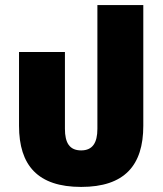

<svg xmlns="http://www.w3.org/2000/svg" viewBox="-20 -722 642 757"><path d="M300 15C471 15 545 -70 545 -226V-702H364V-214C364 -159 345 -129 300 -129C254 -129 236 -159 236 -214V-517H55V-226C55 -70 129 15 300 15Z"/></svg>

Font: Noto Sans Thai UI SemCond Blk
Style: Regular
Weight: 900
Width: 4
Designer: Monotype Design Team
Foundry: Monotype Imaging Inc.
Version: Version 2.000